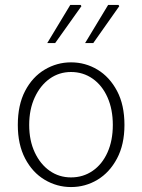

<svg xmlns="http://www.w3.org/2000/svg" viewBox="-20 -744 575 776"><path d="M267 12Q210 12 160.5 -17.5Q111 -47 81.5 -103.5Q52 -160 52 -239Q52 -320 81.5 -376.5Q111 -433 160.5 -462.5Q210 -492 267 -492Q325 -492 374 -462.5Q423 -433 453 -376.5Q483 -320 483 -239Q483 -160 453 -103.5Q423 -47 374 -17.5Q325 12 267 12ZM267 -27Q316 -27 354.5 -53.5Q393 -80 414.5 -128Q436 -176 436 -239Q436 -302 414.5 -350.5Q393 -399 354.5 -426Q316 -453 267 -453Q219 -453 181 -426Q143 -399 120.5 -350.5Q98 -302 98 -239Q98 -176 120.5 -128Q143 -80 181 -53.5Q219 -27 267 -27ZM171 -570 264 -724H306L309 -719L203 -570ZM324 -570 417 -724H459L462 -719L357 -570Z"/></svg>

Font: Mada Light
Style: Regular
Weight: 300
Designer: Khaled Hosny
Version: Version 1.5